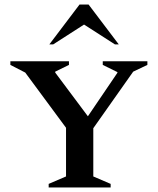

<svg xmlns="http://www.w3.org/2000/svg" viewBox="-20 -832 700 852"><path d="M196 0V-16L273 -49V-265L92 -510L26 -544V-560H286V-544L225 -514V-510L370 -316L501 -509V-512L436 -544V-560H634V-544L571 -514L394 -263V-49L471 -16V0ZM199 -635 333 -812H373L507 -635H490L353 -723L216 -635Z"/></svg>

Font: Spectral SC SemiBold
Style: Regular
Weight: 600
Designer: Jean-Baptiste Levee
Foundry: Production Type
Version: Version 2.001